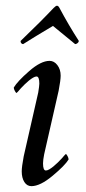

<svg xmlns="http://www.w3.org/2000/svg" viewBox="-20 -634 296 660"><path d="M175.8 -614.3Q180.7 -614.3 184.6 -606.4Q215.8 -547.9 251 -493.2Q250.5 -488.8 246.3 -485.6Q242.2 -482.4 238.3 -482.4L162.1 -544.9Q97.7 -506.8 59.6 -482.4Q55.7 -482.4 53 -485.6Q50.3 -488.8 50.8 -493.2Q120.6 -560.1 164.1 -606.4Q171.9 -614.3 175.8 -614.3ZM111.3 -315.4Q115.2 -338.9 115.2 -346.7Q115.2 -371.1 105.5 -371.1Q100.6 -371.1 93.5 -366.9Q86.4 -362.8 79.3 -356.9Q72.3 -351.1 64.7 -343.8Q57.1 -336.4 51.8 -330.6Q46.9 -324.2 42 -319.3L37.1 -314.5Q34.7 -314.5 31 -321.5Q27.3 -328.6 27.3 -333Q40 -354.5 80.3 -389.6Q120.6 -424.8 150.4 -424.8Q166 -424.8 177.2 -410.2Q188.5 -395.5 188.5 -374Q188.5 -358.4 181.6 -322.3L131.8 -103.5Q127.9 -84 127.9 -72.3Q127.9 -47.9 137.7 -47.9Q142.6 -47.9 149.7 -52Q156.7 -56.2 163.8 -62Q170.9 -67.9 178.5 -75.2Q186 -82.5 191.4 -88.4Q196.3 -94.7 201.2 -99.6L206.1 -104.5Q208.5 -104.5 212.2 -97.4Q215.8 -90.3 215.8 -85.9Q203.6 -65.4 160.9 -29.8Q118.2 5.9 87.9 5.9Q72.8 5.9 63.7 -8.3Q54.7 -22.5 54.7 -44.9Q54.7 -60.5 61.5 -96.7Z"/></svg>

Font: Amiri
Style: Slanted
Weight: 400
Italic angle: 9°
Designer: Khaled Hosny
Version: Version 000.107